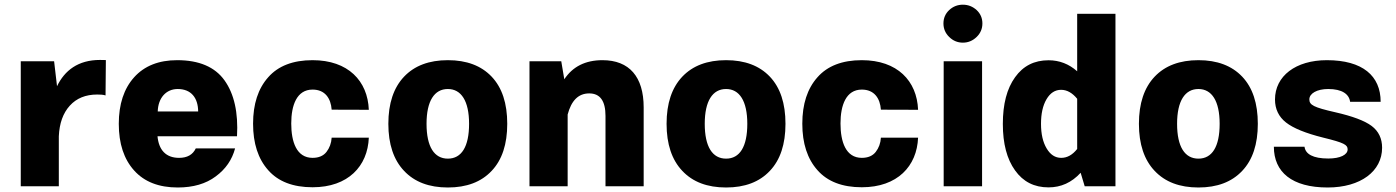

<svg xmlns="http://www.w3.org/2000/svg" viewBox="-20 -810 6073 835"><path d="M70.3 0H235.8V-217.3C238.3 -273.4 253.9 -317.9 283.7 -350.6C313 -382.8 352.5 -398.9 402.8 -398.9C416 -398.9 428.7 -398.4 439 -395L440.4 -548.8C432.1 -549.3 423.3 -549.3 415 -549.3C319.3 -549.3 261.2 -503.4 228 -435.1L215.3 -543.5H70.3Z M1010.7 -217.3C1016.6 -320.3 998.5 -401.4 956.5 -460.4C914.6 -519 845.7 -548.3 750.5 -548.3C670.4 -548.3 607.9 -523.4 563.5 -474.1C519 -424.8 496.6 -356.9 496.6 -271.5C496.6 -185.1 519 -117.7 563.5 -68.4C607.9 -19 671.4 5.4 752.9 5.4C820.3 5.4 875.5 -10.7 918.5 -43C961.4 -74.7 989.3 -115.2 1002.4 -164.6H831.5C818.4 -137.2 794.4 -123.5 758.8 -123.5C700.7 -123.5 670.4 -158.7 665 -217.3ZM666 -325.2C667.5 -383.3 701.7 -422.9 752.9 -422.9C811.5 -422.9 841.3 -384.3 841.8 -325.2Z M1339.4 -548.3C1254.4 -548.3 1189.9 -523.4 1146.5 -474.1C1102.5 -424.8 1080.6 -357.4 1080.6 -272C1080.6 -186.5 1102.5 -119.1 1146.5 -69.8C1189.9 -20.5 1254.4 4.4 1339.4 4.4C1494.1 4.4 1579.1 -87.4 1584 -211.4H1422.4C1420.9 -187 1413.1 -166.5 1399.9 -149.4C1386.7 -132.3 1366.2 -123.5 1339.4 -123.5C1269.5 -123.5 1246.6 -193.4 1246.6 -272.9C1246.6 -352.1 1270.5 -420.4 1339.4 -420.4C1393.6 -420.4 1418.9 -382.3 1422.4 -333L1584 -332.5C1579.1 -458 1494.1 -548.3 1339.4 -548.3Z M1927.7 -548.3C1846.2 -548.3 1782.7 -524.4 1737.3 -476.6C1691.9 -428.7 1668.9 -360.4 1668.9 -271.5C1668.9 -183.1 1691.9 -114.7 1737.3 -66.9C1782.7 -18.6 1846.2 5.4 1927.7 5.4C2009.3 5.4 2072.8 -18.6 2118.2 -66.9C2163.6 -114.7 2186 -183.1 2186 -271.5C2186 -360.4 2163.6 -428.7 2118.2 -476.6C2072.8 -524.4 2009.3 -548.3 1927.7 -548.3ZM1927.7 -422.9C1985.8 -422.9 2020 -371.1 2020 -271.5C2020 -171.4 1986.8 -120.1 1927.7 -120.1C1868.7 -120.1 1835 -171.4 1835 -271.5C1835 -371.1 1869.1 -422.9 1927.7 -422.9Z M2448.7 -312C2464.4 -371.1 2494.1 -403.8 2542.5 -403.8C2589.8 -403.8 2613.3 -371.1 2613.3 -305.7V0H2779.3V-342.8C2779.3 -476.1 2716.8 -548.3 2600.1 -548.3C2525.9 -548.3 2470.7 -520.5 2434.1 -465.3L2420.9 -543.5H2282.7V0H2448.7Z M3137.7 -548.3C3056.2 -548.3 2992.7 -524.4 2947.3 -476.6C2901.9 -428.7 2878.9 -360.4 2878.9 -271.5C2878.9 -183.1 2901.9 -114.7 2947.3 -66.9C2992.7 -18.6 3056.2 5.4 3137.7 5.4C3219.2 5.4 3282.7 -18.6 3328.1 -66.9C3373.5 -114.7 3396 -183.1 3396 -271.5C3396 -360.4 3373.5 -428.7 3328.1 -476.6C3282.7 -524.4 3219.2 -548.3 3137.7 -548.3ZM3137.7 -422.9C3195.8 -422.9 3230 -371.1 3230 -271.5C3230 -171.4 3196.8 -120.1 3137.7 -120.1C3078.6 -120.1 3044.9 -171.4 3044.9 -271.5C3044.9 -371.1 3079.1 -422.9 3137.7 -422.9Z M3728 -548.3C3643.1 -548.3 3578.6 -523.4 3535.2 -474.1C3491.2 -424.8 3469.2 -357.4 3469.2 -272C3469.2 -186.5 3491.2 -119.1 3535.2 -69.8C3578.6 -20.5 3643.1 4.4 3728 4.4C3882.8 4.4 3967.8 -87.4 3972.7 -211.4H3811C3809.6 -187 3801.8 -166.5 3788.6 -149.4C3775.4 -132.3 3754.9 -123.5 3728 -123.5C3658.2 -123.5 3635.3 -193.4 3635.3 -272.9C3635.3 -352.1 3659.2 -420.4 3728 -420.4C3782.2 -420.4 3807.6 -382.3 3811 -333L3972.7 -332.5C3967.8 -458 3882.8 -548.3 3728 -548.3Z M4083 -708C4083 -685.1 4091.3 -665.5 4107.9 -649.4C4124.5 -632.8 4144.5 -624.5 4167.5 -624.5C4190.4 -624.5 4210.4 -632.8 4227.5 -649.4C4244.1 -665.5 4252.4 -685.1 4252.4 -708C4252.4 -731 4244.1 -750.5 4227.5 -766.1C4210.4 -781.7 4190.4 -789.6 4167.5 -789.6C4144.5 -789.6 4124.5 -781.7 4107.9 -766.1C4091.3 -750.5 4083 -731 4083 -708ZM4084 0H4251V-543.5H4084Z M4341.3 -271C4341.3 -185.5 4358.9 -118.2 4394.5 -68.8C4429.7 -19.5 4478 4.9 4540 4.9C4594.2 4.9 4640.6 -16.1 4679.7 -58.6L4697.3 0H4831.1V-750H4664.6V-500C4628.9 -531.7 4587.4 -547.9 4540 -547.9C4478 -547.9 4429.7 -523.4 4394.5 -474.1C4358.9 -424.8 4341.3 -357.4 4341.3 -271ZM4507.3 -271.5C4507.3 -315.4 4515.1 -351.1 4531.2 -378.4C4547.4 -405.8 4568.4 -419.4 4594.7 -419.4C4620.1 -419.4 4643.6 -406.2 4664.6 -380.4V-162.1C4644 -136.2 4621.1 -123.5 4595.2 -123.5C4568.8 -123.5 4547.9 -137.2 4531.7 -164.6C4515.6 -191.4 4507.3 -227.1 4507.3 -271.5Z M5191.9 -548.3C5110.4 -548.3 5046.9 -524.4 5001.5 -476.6C4956.1 -428.7 4933.1 -360.4 4933.1 -271.5C4933.1 -183.1 4956.1 -114.7 5001.5 -66.9C5046.9 -18.6 5110.4 5.4 5191.9 5.4C5273.4 5.4 5336.9 -18.6 5382.3 -66.9C5427.7 -114.7 5450.2 -183.1 5450.2 -271.5C5450.2 -360.4 5427.7 -428.7 5382.3 -476.6C5336.9 -524.4 5273.4 -548.3 5191.9 -548.3ZM5191.9 -422.9C5250 -422.9 5284.2 -371.1 5284.2 -271.5C5284.2 -171.4 5251 -120.1 5191.9 -120.1C5132.8 -120.1 5099.1 -171.4 5099.1 -271.5C5099.1 -371.1 5133.3 -422.9 5191.9 -422.9Z M5750.5 -548.3C5614.7 -548.3 5524.9 -479 5524.9 -377.4C5524.9 -335.9 5541 -302.2 5572.8 -277.3C5604.5 -252.4 5658.2 -230.5 5734.9 -211.4C5826.2 -189 5840.8 -180.2 5840.8 -160.2C5840.8 -137.2 5809.1 -120.6 5756.8 -120.6C5689.9 -120.6 5657.2 -140.1 5653.3 -171.9H5520C5520 -62 5598.1 5.4 5753.9 5.4C5897.5 5.4 5990.7 -65.4 5990.7 -167.5C5990.7 -207.5 5975.6 -239.3 5945.3 -262.2C5914.6 -285.2 5861.8 -304.7 5787.1 -321.8C5692.4 -343.3 5674.3 -353.5 5674.3 -377.9C5674.3 -403.3 5707 -422.9 5756.3 -422.9C5816.4 -422.9 5847.2 -400.9 5851.6 -367.2H5984.4C5984.4 -480 5906.2 -548.3 5750.5 -548.3Z"/></svg>

Font: Estedad ExtraBold
Style: Regular
Weight: 800
Designer: Amin Abedi
Version: Version 7.3